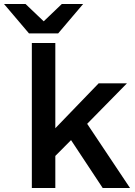

<svg xmlns="http://www.w3.org/2000/svg" viewBox="-102 -934 669 954"><path d="M56.2 0V-720.2H172.9V-296.9L388.2 -520H528.8L331.1 -318.8L543.9 0H408.2L251 -237.8L172.9 -159.2V0ZM-82 -914.1H24.9L115.2 -828.1L205.1 -914.1H311L187 -768.1H42Z"/></svg>

Font: Aspekta 550
Style: Regular
Weight: 550
Designer: Ivo Dolenc
Version: Version 2.000